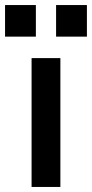

<svg xmlns="http://www.w3.org/2000/svg" viewBox="-74 -740 364 760"><path d="M51 0V-510H165V0ZM148 -595V-720H270V-595ZM-54 -595V-720H68V-595Z"/></svg>

Font: Instrument Sans Condensed SemiBold
Style: Regular
Weight: 600
Width: 3
Designer: Rodrigo Fuenzalida
Foundry: fragTYPE
Version: Version 1.000;gftools[0.9.28]